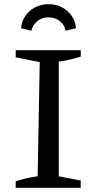

<svg xmlns="http://www.w3.org/2000/svg" viewBox="-20 -898 444 918"><path d="M55 0V-31Q82 -40 108 -46Q134 -52 160 -55L170 -601L55 -624V-658H366V-627Q342 -620 315.5 -613.5Q289 -607 261 -603V-55L366 -35V0ZM212 -878Q249 -878 277.5 -862.5Q306 -847 323.5 -821Q341 -795 343 -763L294 -751Q289 -778 266.5 -796.5Q244 -815 212 -815Q180 -815 158 -796.5Q136 -778 130 -751L81 -763Q83 -795 100.5 -821Q118 -847 147 -862.5Q176 -878 212 -878Z"/></svg>

Font: Piazzolla Thin Medium
Style: Regular
Weight: 500
Version: Version 2.005